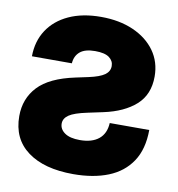

<svg xmlns="http://www.w3.org/2000/svg" viewBox="-83 -812 832 897"><g transform="rotate(10 333.0 -364.0)"><path d="M323.2 8.8Q185.1 8.8 106.7 -49.1Q28.3 -106.9 28.3 -214.8Q28.3 -297.9 81.8 -355Q135.3 -412.1 255.9 -437.5L315.4 -450.2Q367.2 -461.4 390.1 -477.5Q413.1 -493.7 413.1 -519.5Q413.1 -543.9 392.1 -559.6Q371.1 -575.2 325.2 -575.2Q277.3 -575.2 253.7 -555.4Q230 -535.6 227.5 -500H38.1Q38.6 -571.3 73.5 -624.8Q108.4 -678.2 172.6 -707.8Q236.8 -737.3 325.2 -737.3Q411.6 -737.3 478 -708.3Q544.4 -679.2 581.8 -627.2Q619.1 -575.2 619.1 -505.9Q619.1 -420.4 563.7 -370.8Q508.3 -321.3 412.1 -300.8L338.9 -285.2Q278.3 -272.5 253.9 -255.9Q229.5 -239.3 229.5 -214.8Q229.5 -188 254.2 -170.7Q278.8 -153.3 326.2 -153.3Q383.3 -153.3 415.5 -179.4Q447.8 -205.6 450.2 -255.9H637.7Q637.2 -164.6 598.1 -106Q559.1 -47.4 488.8 -19.3Q418.5 8.8 323.2 8.8Z"/></g></svg>

Font: Inter Black
Style: Regular
Weight: 900
Designer: Rasmus Andersson
Foundry: rsms
Version: Version 4.000;git-a52131595